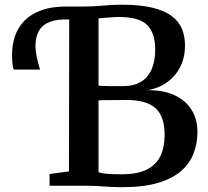

<svg xmlns="http://www.w3.org/2000/svg" viewBox="-20 -770 862 796"><path d="M487 6Q457.5 6 433.8 4.5Q410 3 384.8 1.5Q359.5 0 325.5 0H185.5V-48.5L266 -59.5L267 -743H326.5Q357.5 -743 383.8 -745Q410 -747 434.5 -748.8Q459 -750.5 484.5 -750.5Q559.5 -750.5 610.2 -738.5Q661 -726.5 691 -704.2Q721 -682 734 -650.8Q747 -619.5 747 -581Q747 -533 727.8 -494Q708.5 -455 673.5 -429.5Q638.5 -404 591 -396Q655 -397 701.5 -376.2Q748 -355.5 773.2 -316.2Q798.5 -277 798.5 -223Q798.5 -177 783.2 -135.8Q768 -94.5 732.8 -62.8Q697.5 -31 637.2 -12.5Q577 6 487 6ZM484.5 -47.5Q550.5 -47.5 589.5 -67.5Q628.5 -87.5 645.5 -124Q662.5 -160.5 662.5 -210.5Q662.5 -287 625 -321.2Q587.5 -355.5 505.5 -355.5Q493 -355.5 477 -355.2Q461 -355 444 -355Q427 -355 412.5 -354.8Q398 -354.5 388.5 -354V-56Q399 -52 415.8 -50.2Q432.5 -48.5 450.8 -48Q469 -47.5 484.5 -47.5ZM491 -413Q535.5 -413 565 -431.2Q594.5 -449.5 609 -483.5Q623.5 -517.5 623.5 -564Q623.5 -632.5 590.5 -666Q557.5 -699.5 475 -699.5Q458.5 -699.5 441.8 -698.2Q425 -697 411 -695.8Q397 -694.5 388.5 -694V-414.5Q398 -414 411.8 -413.5Q425.5 -413 440 -413Q454.5 -413 468 -413Q481.5 -413 491 -413ZM36.5 -481.5Q33 -491.5 31.5 -507Q30 -522.5 30 -545Q30 -583 41.8 -619Q53.5 -655 80.8 -683.5Q108 -712 154 -728.2Q200 -744.5 268.5 -743L276 -716L268.5 -689Q219.5 -691.5 188 -679.8Q156.5 -668 141.8 -642.8Q127 -617.5 127 -579Q127 -558.5 132.2 -534Q137.5 -509.5 146 -481.5Z"/></svg>

Font: Merriweather 36pt SemiBold
Style: Regular
Weight: 600
Version: Version 2.100